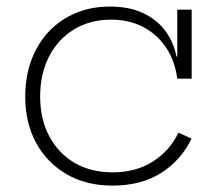

<svg xmlns="http://www.w3.org/2000/svg" viewBox="-20 -558 656 586"><path d="M323.5 8.5Q243.5 8.5 183.5 -26.2Q123.5 -61 90.2 -122Q57 -183 57 -263Q57 -323.5 75.5 -373.8Q94 -424 128.2 -460.8Q162.5 -497.5 210.2 -517.8Q258 -538 315.5 -538Q375 -538 417.8 -517.5Q460.5 -497 485.5 -462.5Q510.5 -428 518.5 -385.5H530.5L521 -318Q514 -372 487 -412.5Q460 -453 417.2 -475.5Q374.5 -498 319 -498Q254.5 -498 205.5 -468Q156.5 -438 129.5 -385Q102.5 -332 102.5 -263Q102.5 -195 130 -142.8Q157.5 -90.5 207.2 -61.2Q257 -32 324 -32Q394.5 -32 446.2 -64.8Q498 -97.5 524.5 -153L564.5 -135Q533 -69 471.8 -30.2Q410.5 8.5 323.5 8.5ZM521 -318V-528.5H565V-318Z"/></svg>

Font: Hepta Slab ExtraLight Light
Style: Regular
Weight: 300
Version: Version 1.100